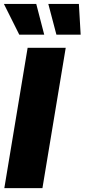

<svg xmlns="http://www.w3.org/2000/svg" viewBox="-21 -975 438 995"><path d="M319.6 -727.3 198.9 0H1.4L122.2 -727.3ZM208.1 -795.5H78.8L-0.7 -954.5H166.9ZM397 -795.5H271.3L229.4 -954.5H387.8Z"/></svg>

Font: Karasuma Gothic
Style: Italic
Weight: 900
Italic angle: -9.39999°
Designer: Rasmus Andersson / Ryoko Nishizuka
Foundry: Genbu
Version: Version 1.00